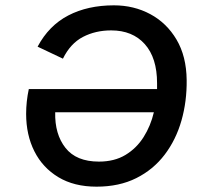

<svg xmlns="http://www.w3.org/2000/svg" viewBox="-20 -690 761 720"><path d="M342 10Q258 10 199 -25.5Q140 -61 109 -122.5Q78 -184 78 -263Q78 -309 88 -356H569Q569 -362 569 -367Q569 -372 569 -378Q569 -473 523 -524.5Q477 -576 397 -576Q338 -576 291 -551.5Q244 -527 216 -470L121 -515Q163 -594 236 -632Q309 -670 407 -670Q482 -670 543.5 -637Q605 -604 642 -541.5Q679 -479 680 -390Q681 -310 660.5 -238Q640 -166 597.5 -110Q555 -54 491 -22Q427 10 342 10ZM351 -84Q409 -84 450.5 -109Q492 -134 518.5 -176Q545 -218 557 -269H187Q185 -187 225.5 -135.5Q266 -84 351 -84Z"/></svg>

Font: Work Sans Medium
Style: Italic
Weight: 500
Italic angle: -13°
Designer: Wei Huang
Foundry: Wei Huang
Version: Version 2.012; ttfautohint (v1.8.3)